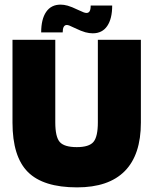

<svg xmlns="http://www.w3.org/2000/svg" viewBox="-20 -799 662 830"><path d="M403 -270V-627H589V-269Q589 -130 519.5 -59.5Q450 11 313 11Q167 11 100.5 -55.5Q34 -122 34 -269V-627H219V-270Q219 -207 238.5 -185Q258 -163 312 -163Q365 -163 384 -185.5Q403 -208 403 -270ZM372 -775H465Q465 -718 443.5 -686.5Q422 -655 381 -655Q366 -655 349 -659.5Q332 -664 303 -678Q287 -686 280 -688.5Q273 -691 269 -691Q260 -691 255.5 -683Q251 -675 251 -659H158Q158 -716 179.5 -747.5Q201 -779 242 -779Q256 -779 272.5 -774.5Q289 -770 318 -756Q335 -748 342 -745.5Q349 -743 354 -743Q363 -743 367.5 -750.5Q372 -758 372 -775Z"/></svg>

Font: Blinker ExtraBold
Style: Regular
Weight: 800
Designer: Juergen Huber
Foundry: supertype
Version: Version 1.017;hotconv 1.0.117;makeotfexe 2.5.65602